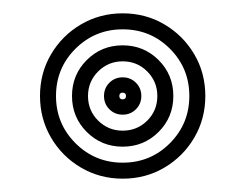

<svg xmlns="http://www.w3.org/2000/svg" viewBox="-20 -830 368 288"><path d="M164 -562Q129.8 -562 101.5 -578.6Q73.2 -595.2 56.6 -623.5Q40 -651.8 40 -686Q40 -720.5 56.6 -748.6Q73.2 -776.8 101.5 -793.4Q129.8 -810 164 -810Q198.5 -810 226.6 -793.4Q254.8 -776.8 271.4 -748.6Q288 -720.5 288 -686Q288 -651.8 271.4 -623.5Q254.8 -595.2 226.6 -578.6Q198.5 -562 164 -562ZM164 -586Q205.8 -586 234.9 -615.2Q264 -644.5 264 -686Q264 -727.8 234.9 -756.9Q205.8 -786 164 -786Q122.5 -786 93.2 -756.9Q64 -727.8 64 -686Q64 -644.5 93.2 -615.2Q122.5 -586 164 -586ZM164 -610Q132.2 -610 110.1 -632.1Q88 -654.2 88 -686Q88 -717.8 110.1 -739.9Q132.2 -762 164 -762Q195.8 -762 217.9 -739.9Q240 -717.8 240 -686Q240 -654.2 217.9 -632.1Q195.8 -610 164 -610ZM164 -634Q185.8 -634 200.9 -649.1Q216 -664.2 216 -686Q216 -707.5 200.9 -722.8Q185.8 -738 164 -738Q142.5 -738 127.2 -722.8Q112 -707.5 112 -686Q112 -664.2 127.2 -649.1Q142.5 -634 164 -634ZM164 -658Q152.2 -658 144.1 -666.1Q136 -674.2 136 -686Q136 -697.8 144.1 -705.9Q152.2 -714 164 -714Q175.8 -714 183.9 -705.9Q192 -697.8 192 -686Q192 -674.2 183.9 -666.1Q175.8 -658 164 -658ZM164 -681Q169 -681 169 -686Q169 -691 164 -691Q159 -691 159 -686Q159 -681 164 -681Z"/></svg>

Font: Big Shoulders Inline Text Black
Style: Regular
Weight: 900
Designer: Patric King
Foundry: XO Type Co
Version: Version 1.000